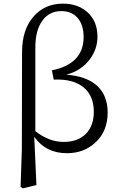

<svg xmlns="http://www.w3.org/2000/svg" viewBox="-20 -827 656 1054"><path d="M105 207 93 198 100 -8 101 -540Q101 -663 163 -735Q225 -807 326 -807Q407 -807 460 -760Q515 -710 515 -626Q515 -559 475 -504Q428 -439 344 -417Q454 -409 512 -357Q571 -304 571 -209Q571 -106 503 -44Q440 14 348 14Q231 14 168 -76L180 189ZM329 -48Q408 -48 452 -93Q495 -137 495 -213Q495 -296 445 -342Q388 -395 275 -390L265 -441Q439 -476 439 -624Q439 -690 406.5 -728Q374 -766 317 -766Q250 -766 213 -714Q174 -662 174 -566V-107Q249 -48 329 -48Z"/></svg>

Font: GenRyuMin TW R
Style: Regular
Weight: 400
Version: Version 1.501;PS 1;hotconv 16.6.51;makeotf.lib2.5.65220